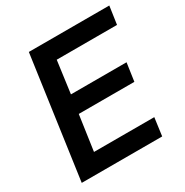

<svg xmlns="http://www.w3.org/2000/svg" viewBox="-162 -827 920 957"><g transform="rotate(-30 298.5 -348.5)"><path d="M134 -697H597L582 -594H235L210 -409H530L515 -305H195L166 -103H513L499 0H36Z"/></g></svg>

Font: Hanken Grotesk SemiBold
Style: Italic
Weight: 600
Italic angle: -8°
Designer: Alfredo Marco Pradil
Foundry: Hanken Design Co.
Version: Version 3.014